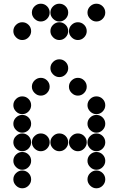

<svg xmlns="http://www.w3.org/2000/svg" viewBox="-20 -1018 640 1036"><path d="M252 -650Q252 -631 266.5 -616.5Q281 -602 300 -602Q320 -602 334 -616.5Q348 -631 348 -650Q348 -670 334 -684Q320 -698 300 -698Q281 -698 266.5 -684Q252 -670 252 -650ZM152 -550Q152 -531 166.5 -516.5Q181 -502 200 -502Q220 -502 234 -516.5Q248 -531 248 -550Q248 -570 234 -584Q220 -598 200 -598Q181 -598 166.5 -584Q152 -570 152 -550ZM352 -550Q352 -531 366.5 -516.5Q381 -502 400 -502Q420 -502 434 -516.5Q448 -531 448 -550Q448 -570 434 -584Q420 -598 400 -598Q381 -598 366.5 -584Q352 -570 352 -550ZM52 -450Q52 -431 66.5 -416.5Q81 -402 100 -402Q120 -402 134 -416.5Q148 -431 148 -450Q148 -470 134 -484Q120 -498 100 -498Q81 -498 66.5 -484Q52 -470 52 -450ZM452 -450Q452 -431 466.5 -416.5Q481 -402 500 -402Q520 -402 534 -416.5Q548 -431 548 -450Q548 -470 534 -484Q520 -498 500 -498Q481 -498 466.5 -484Q452 -470 452 -450ZM52 -350Q52 -331 66.5 -316.5Q81 -302 100 -302Q120 -302 134 -316.5Q148 -331 148 -350Q148 -370 134 -384Q120 -398 100 -398Q81 -398 66.5 -384Q52 -370 52 -350ZM452 -350Q452 -331 466.5 -316.5Q481 -302 500 -302Q520 -302 534 -316.5Q548 -331 548 -350Q548 -370 534 -384Q520 -398 500 -398Q481 -398 466.5 -384Q452 -370 452 -350ZM52 -250Q52 -231 66.5 -216.5Q81 -202 100 -202Q120 -202 134 -216.5Q148 -231 148 -250Q148 -270 134 -284Q120 -298 100 -298Q81 -298 66.5 -284Q52 -270 52 -250ZM152 -250Q152 -231 166.5 -216.5Q181 -202 200 -202Q220 -202 234 -216.5Q248 -231 248 -250Q248 -270 234 -284Q220 -298 200 -298Q181 -298 166.5 -284Q152 -270 152 -250ZM252 -250Q252 -231 266.5 -216.5Q281 -202 300 -202Q320 -202 334 -216.5Q348 -231 348 -250Q348 -270 334 -284Q320 -298 300 -298Q281 -298 266.5 -284Q252 -270 252 -250ZM352 -250Q352 -231 366.5 -216.5Q381 -202 400 -202Q420 -202 434 -216.5Q448 -231 448 -250Q448 -270 434 -284Q420 -298 400 -298Q381 -298 366.5 -284Q352 -270 352 -250ZM452 -250Q452 -231 466.5 -216.5Q481 -202 500 -202Q520 -202 534 -216.5Q548 -231 548 -250Q548 -270 534 -284Q520 -298 500 -298Q481 -298 466.5 -284Q452 -270 452 -250ZM52 -150Q52 -131 66.5 -116.5Q81 -102 100 -102Q120 -102 134 -116.5Q148 -131 148 -150Q148 -170 134 -184Q120 -198 100 -198Q81 -198 66.5 -184Q52 -170 52 -150ZM452 -150Q452 -131 466.5 -116.5Q481 -102 500 -102Q520 -102 534 -116.5Q548 -131 548 -150Q548 -170 534 -184Q520 -198 500 -198Q481 -198 466.5 -184Q452 -170 452 -150ZM52 -50Q52 -31 66.5 -16.5Q81 -2 100 -2Q120 -2 134 -16.5Q148 -31 148 -50Q148 -70 134 -84Q120 -98 100 -98Q81 -98 66.5 -84Q52 -70 52 -50ZM452 -50Q452 -31 466.5 -16.5Q481 -2 500 -2Q520 -2 534 -16.5Q548 -31 548 -50Q548 -70 534 -84Q520 -98 500 -98Q481 -98 466.5 -84Q452 -70 452 -50ZM152 -950Q152 -931 166.5 -916.5Q181 -902 200 -902Q220 -902 234 -916.5Q248 -931 248 -950Q248 -970 234 -984Q220 -998 200 -998Q181 -998 166.5 -984Q152 -970 152 -950ZM252 -950Q252 -931 266.5 -916.5Q281 -902 300 -902Q320 -902 334 -916.5Q348 -931 348 -950Q348 -970 334 -984Q320 -998 300 -998Q281 -998 266.5 -984Q252 -970 252 -950ZM452 -950Q452 -931 466.5 -916.5Q481 -902 500 -902Q520 -902 534 -916.5Q548 -931 548 -950Q548 -970 534 -984Q520 -998 500 -998Q481 -998 466.5 -984Q452 -970 452 -950ZM52 -850Q52 -831 66.5 -816.5Q81 -802 100 -802Q120 -802 134 -816.5Q148 -831 148 -850Q148 -870 134 -884Q120 -898 100 -898Q81 -898 66.5 -884Q52 -870 52 -850ZM252 -850Q252 -831 266.5 -816.5Q281 -802 300 -802Q320 -802 334 -816.5Q348 -831 348 -850Q348 -870 334 -884Q320 -898 300 -898Q281 -898 266.5 -884Q252 -870 252 -850ZM352 -850Q352 -831 366.5 -816.5Q381 -802 400 -802Q420 -802 434 -816.5Q448 -831 448 -850Q448 -870 434 -884Q420 -898 400 -898Q381 -898 366.5 -884Q352 -870 352 -850Z"/></svg>

Font: Matrix Sans Print
Style: Regular
Weight: 400
Designer: Brad Neil
Version: Version 1.100